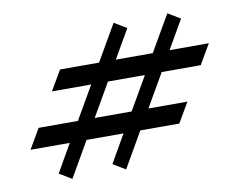

<svg xmlns="http://www.w3.org/2000/svg" viewBox="-66 -637 912 732"><g transform="rotate(-10 390.0 -270.5)"><path d="M490 -205H641L596 -128H445L366 9L318 -20L380 -128H237L158 9L110 -20L172 -128H20L65 -205H217L291 -333H139L184 -410H335L416 -550L464 -521L400 -410H543L624 -550L672 -521L608 -410H760L715 -333H564ZM356 -333 282 -205H425L499 -333Z"/></g></svg>

Font: Inknut Antiqua ExtraBold
Style: Regular
Weight: 800
Designer: Claus Eggers Sørensen
Foundry: Claus Eggers Sørensen
Version: Version 1.003; ttfautohint (v1.8.2) -l 8 -r 50 -G 200 -x 14 